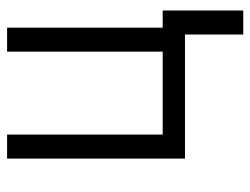

<svg xmlns="http://www.w3.org/2000/svg" viewBox="-103 -444 713 547"><g transform="rotate(-90 253.5 -170.5)"><path d="M75.2 -506.8H143.6V-63.5H379.9V-506.8H448.2V-63.5H497.1V166H428.7V0H75.2Z"/></g></svg>

Font: DINish
Style: Regular
Weight: 400
Designer: Bert Driehuis
Foundry: Playbeing
Version: Version 3.008; git-95204e4c-release